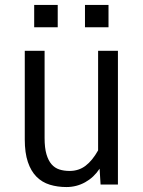

<svg xmlns="http://www.w3.org/2000/svg" viewBox="-20 -745 576 775"><path d="M456 -540V0H386L382 -64Q359 -29 324 -9.5Q289 10 248 10Q212 10 181 0.5Q150 -9 127.5 -31.5Q105 -54 92.5 -91Q80 -128 80 -182V-540H160V-188Q160 -148 167.5 -122.5Q175 -97 188 -82Q201 -67 219.5 -61Q238 -55 261 -55Q298 -55 325.5 -76Q353 -97 376 -138V-540ZM118 -635V-725H213V-635ZM323 -635V-725H418V-635Z"/></svg>

Font: Carrois Gothic
Style: Regular
Weight: 400
Designer: Ralph du Carrois
Foundry: Ralph du Carrois
Version: Version 1.002